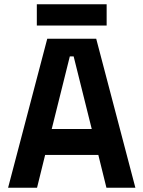

<svg xmlns="http://www.w3.org/2000/svg" viewBox="-20 -882 674 902"><path d="M18 0 202 -700H432L616 0H480L442 -154H192L154 0ZM223 -276H411L326 -617H308ZM153 -762V-862H481V-762Z"/></svg>

Font: Space Grotesk Light
Style: Bold
Weight: 700
Version: Version 2.000